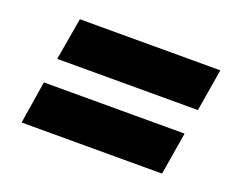

<svg xmlns="http://www.w3.org/2000/svg" viewBox="-75 -633 843 675"><g transform="rotate(20 346.5 -295.5)"><path d="M53.7 -89.8 79.1 -249H605.5L579.1 -89.8ZM94.7 -342.8 122.1 -501H647.5L621.1 -342.8Z"/></g></svg>

Font: Inter Black
Style: Italic
Weight: 900
Italic angle: -9.39999°
Designer: Rasmus Andersson
Foundry: rsms
Version: Version 4.000;git-a52131595